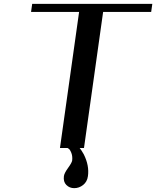

<svg xmlns="http://www.w3.org/2000/svg" viewBox="-20 -770 812 999"><path d="M312.5 146.5Q314.5 130.9 334 104Q353.5 77.1 355.5 65.4Q358.4 41 349.6 21.5Q340.8 2 333 2V0H292L391.6 -708H141.6L147.5 -750H772.5L766.6 -708H516.6L417 0H394.5Q403.3 10.7 416 33.2Q445.3 91.8 437.5 146.5Q433.6 175.8 412.6 192.4Q391.6 209 366.2 209Q341.8 209 325.2 192.4Q308.6 175.8 312.5 146.5Z"/></svg>

Font: okolaks
Style: BoldItalic
Weight: 600
Width: 8
Italic angle: -8°
Version: Version 000.6.0